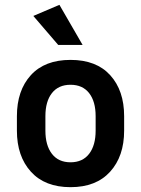

<svg xmlns="http://www.w3.org/2000/svg" viewBox="-20 -765 584 795"><path d="M494 -284V-224Q494 -118 436 -54Q378 10 272 10Q166 10 108 -54Q50 -118 50 -224V-284Q50 -390 107.5 -453.5Q165 -517 272 -517Q379 -517 436.5 -453.5Q494 -390 494 -284ZM376 -284Q376 -345 349 -379.5Q322 -414 272 -414Q222 -414 195 -379.5Q168 -345 168 -284V-224Q168 -163 195 -128Q222 -93 272 -93Q322 -93 349 -128Q376 -163 376 -224ZM221 -579 118 -699 226 -745 322 -579Z"/></svg>

Font: Inria Sans
Style: Bold
Weight: 700
Designer: Black Foundry Team
Foundry: Black Foundry
Version: Version 1.2; ttfautohint (v1.8.3)